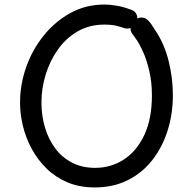

<svg xmlns="http://www.w3.org/2000/svg" viewBox="-20 -803 845 843"><path d="M553 -761Q568 -757 575.5 -746.5Q583 -736 583 -723Q583 -715 579.5 -706Q576 -697 568.5 -690Q561 -683 551 -679.5Q541 -676 527 -679Q514 -684 492.5 -689.5Q471 -695 438 -695Q373 -695 321.5 -665.5Q270 -636 234.5 -586Q199 -536 180.5 -475.5Q162 -415 162 -353Q162 -295 177.5 -243Q193 -191 223 -151Q253 -111 297 -88.5Q341 -66 398 -66Q467 -66 523.5 -102.5Q580 -139 613.5 -210Q647 -281 647 -384Q647 -442 635.5 -491.5Q624 -541 607 -578Q590 -615 575 -635Q565 -649 559 -657.5Q553 -666 553 -677Q553 -686 557 -694.5Q561 -703 568 -710.5Q575 -718 583.5 -722Q592 -726 600 -726Q616 -726 626.5 -717Q637 -708 645.5 -695Q654 -682 661 -671Q701 -612 720 -537Q739 -462 739 -385Q739 -303 716 -230Q693 -157 649 -100.5Q605 -44 541 -12Q477 20 396 20Q329 20 276 -2.5Q223 -25 184 -63.5Q145 -102 119 -150Q93 -198 80.5 -250.5Q68 -303 68 -352Q68 -432 95 -508.5Q122 -585 172 -647Q222 -709 289.5 -746Q357 -783 438 -783Q465 -783 495 -777.5Q525 -772 553 -761Z"/></svg>

Font: Playpen Sans Hebrew
Style: Regular
Weight: 400
Designer: Tom Grace, Laura Meseguer, Veronika Burian, José Scaglione
Foundry: TypeTogether
Version: Version 2.000